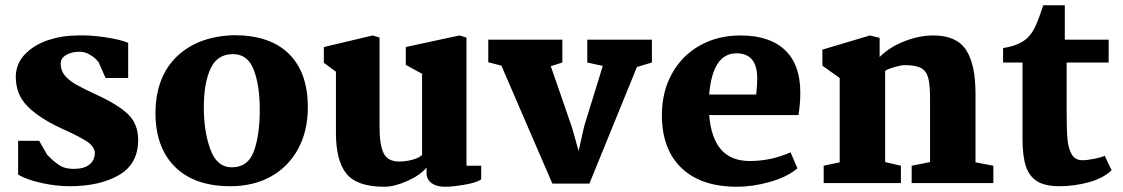

<svg xmlns="http://www.w3.org/2000/svg" viewBox="-20 -697 4276 731"><path d="M129 -161 160 -107Q189 -78 209 -66Q229 -54 261 -54Q300 -54 320.5 -70.5Q341 -87 341 -115Q340 -140 308.5 -160Q277 -180 214 -208Q128 -248 84 -293Q40 -338 40 -405Q41 -456 76 -491.5Q111 -527 164 -544.5Q217 -562 274 -562Q319 -564 378 -555.5Q437 -547 468 -534V-400H382L355 -461Q341 -478 322 -489Q303 -500 283 -500Q252 -500 231.5 -487.5Q211 -475 211 -455Q211 -429 226.5 -410Q242 -391 269 -375.5Q296 -360 348 -336Q427 -300 466.5 -263Q506 -226 506 -164Q506 -73 433 -30.5Q360 12 245 12Q195 12 139.5 0Q84 -12 49 -32V-161Z M1152 -289Q1152 -198 1115 -130Q1078 -62 1011.5 -25Q945 12 857 12Q719 12 644.5 -63.5Q570 -139 572 -274Q575 -408 655 -483.5Q735 -559 871 -563Q1008 -563 1080 -492Q1152 -421 1152 -289ZM756 -288Q756 -196 781 -128Q806 -60 863 -60Q924 -60 946.5 -121Q969 -182 969 -280Q969 -372 946 -431.5Q923 -491 867 -491Q807 -491 781.5 -435.5Q756 -380 756 -288Z M1213 -458V-518L1399 -562L1425 -554V-214Q1425 -146 1440.5 -114Q1456 -82 1500 -82Q1524 -82 1549 -88.5Q1574 -95 1587 -107V-416L1525 -450V-518L1729 -562L1756 -554V-66H1812V-14Q1795 -2 1750 6Q1705 14 1674 14Q1643 14 1623.5 0.5Q1604 -13 1604 -40V-59Q1580 -30 1531 -8Q1482 14 1443 14Q1340 14 1299.5 -35Q1259 -84 1259 -191V-424Z M1839 -460V-546H2121V-459L2077 -445L2157 -214L2183 -122L2204 -216L2275 -446L2216 -459V-546H2462V-459L2405 -442L2224 2H2083L1889 -447Z M3027 -345Q3027 -301 3020 -259H2680Q2687 -172 2725 -128Q2763 -84 2835 -84Q2915 -84 2990 -117L3016 -56Q2977 -23 2911.5 -4.5Q2846 14 2786 14Q2649 14 2574.5 -57.5Q2500 -129 2500 -259Q2500 -347 2538 -416Q2576 -485 2644 -523.5Q2712 -562 2799 -562Q2910 -562 2968.5 -506.5Q3027 -451 3027 -345ZM2680 -337H2859Q2863 -373 2863 -398Q2863 -494 2784 -494Q2693 -494 2680 -337Z M3177 -79V-400L3111 -447V-508L3292 -562L3329 -553V-480Q3367 -518 3423.5 -540Q3480 -562 3533 -562Q3622 -562 3658 -507Q3694 -452 3694 -342V-79L3762 -66V0H3451V-66L3521 -80V-320Q3521 -374 3514 -400.5Q3507 -427 3486.5 -438Q3466 -449 3424 -449Q3411 -449 3385 -441.5Q3359 -434 3350 -427V-80L3410 -66V0H3116V-66Z M4034 -546H4201V-459H4041V-271Q4041 -205 4044 -169Q4047 -133 4060 -110Q4073 -87 4101 -87Q4119 -87 4146.5 -92.5Q4174 -98 4186 -104L4212 -49Q4182 -19 4126.5 -3.5Q4071 12 4014 12Q3959 12 3928.5 -7Q3898 -26 3885.5 -65Q3873 -104 3873 -168V-459H3799V-514Q3863 -524 3893 -554Q3911 -572 3923.5 -600Q3936 -628 3952 -677H4034Z"/></svg>

Font: Martel Heavy
Style: Regular
Weight: 900
Designer: Dan Reynolds
Foundry: Dan Reynolds
Version: Version 1.001; ttfautohint (v1.1) -l 5 -r 5 -G 72 -x 0 -D la